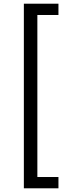

<svg xmlns="http://www.w3.org/2000/svg" viewBox="-20 -852 392 1038"><path d="M296 -832V-771H182V105H296V166H109V-832Z"/></svg>

Font: oriya115
Style: Regular
Weight: 400
Designer: Amélie Bonet and Sol Matas
Foundry: Google LLC
Version: Version 2.003